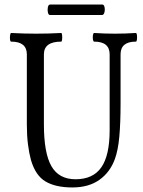

<svg xmlns="http://www.w3.org/2000/svg" viewBox="-20 -811 628 844"><path d="M298 13Q225 13 180.5 -13Q136 -39 116 -108Q108 -137 103 -176Q98 -215 98 -264V-572Q98 -628 29 -628Q25 -628 24 -637.5Q23 -647 24.5 -656.5Q26 -666 29 -666Q85 -663 139 -663Q194 -663 249 -666Q252 -666 253 -656.5Q254 -647 253 -637.5Q252 -628 249 -628Q173 -628 173 -572V-264Q173 -138 206 -80.5Q239 -23 312 -23Q389 -23 425.5 -75.5Q462 -128 462 -239V-572Q462 -628 394 -628Q390 -628 388.5 -637.5Q387 -647 388.5 -656.5Q390 -666 394 -666Q439 -663 485 -663Q531 -663 577 -666Q581 -666 582 -656.5Q583 -647 582 -637.5Q581 -628 577 -628Q510 -628 510 -572V-356Q510 -271 504.5 -210.5Q499 -150 485 -112Q464 -54 417 -20.5Q370 13 298 13ZM200 -745Q193 -745 190.5 -756.5Q188 -768 190.5 -779.5Q193 -791 200 -791H430Q437 -791 439.5 -779.5Q442 -768 439 -756.5Q436 -745 428 -745Z"/></svg>

Font: Junicode Two Beta Condensed
Style: Regular
Weight: 400
Width: 3
Designer: Peter S. Baker
Foundry: Briery Creek Software
Version: Version 1.053; ttfautohint (v1.8.4)